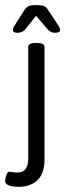

<svg xmlns="http://www.w3.org/2000/svg" viewBox="-33 -563 262 744"><path d="M34.1 -436Q17 -436 17 -446.3Q17 -453.4 21 -460.2L63.4 -526.8Q74.5 -543 98.3 -543H117.7Q141.9 -543 151.8 -526.8L195.8 -460.2Q199.8 -452.2 199.8 -447.1Q199.8 -436 181.9 -436H180.3Q165.7 -436 155 -445.5L107 -501.8L61.8 -445.5Q49.9 -436 35.7 -436ZM42 160.9Q-13.1 160.9 -13.1 137.9Q-13.1 130 -8.5 116.1Q-4 102.3 3.2 102.3Q4.4 102.3 13.7 103.8Q23 105.4 35.7 105.4Q76.5 105.4 76.5 50.3V-380.9Q76.5 -396.7 106.2 -396.7H109.4Q139.5 -396.7 139.5 -380.9V55.9Q139.5 80.9 133 100.3Q126.4 119.7 116.3 130.8Q106.2 141.9 92.5 149Q78.9 156.2 66.8 158.5Q54.7 160.9 42 160.9Z"/></svg>

Font: Jaldi
Style: Regular
Weight: 400
Designer: Pablo Cosgaya and Nicolas Silva
Foundry: Omnibus-Type
Version: Version 1.001;PS 001.001;hotconv 1.0.70;makeotf.lib2.5.58329